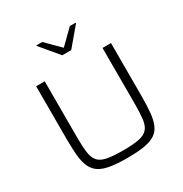

<svg xmlns="http://www.w3.org/2000/svg" viewBox="-207 -1074 1184 1240"><g transform="rotate(-30 385.5 -454.0)"><path d="M386 8Q310 8 259.5 -0.5Q209 -9 178.5 -29Q148 -49 132 -84Q116 -119 111 -171.5Q106 -224 106 -298V-688H170V-267Q170 -200 176 -157Q182 -114 202 -90Q222 -66 266 -57Q310 -48 386 -48Q463 -48 506 -57Q549 -66 569.5 -90Q590 -114 595.5 -157Q601 -200 601 -267V-688H664V-298Q664 -224 659 -171.5Q654 -119 639 -84Q624 -49 593.5 -29Q563 -9 512.5 -0.5Q462 8 386 8ZM352 -777 240 -911V-916H283L385 -814L489 -916H532V-911L419 -777Z"/></g></svg>

Font: Saira SemiExpanded Light
Style: Regular
Weight: 300
Width: 6
Designer: Hector Gatti with collaboration of the Omnibus-Type team
Foundry: Omnibus-Type
Version: Version 1.101